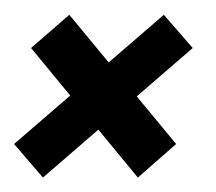

<svg xmlns="http://www.w3.org/2000/svg" viewBox="-20 -372 299 266"><path d="M171 -126 224 -172.5 76 -351.5 23 -305.5ZM39.5 -126 247 -305.5 207 -351.5 -0.5 -172.5Z"/></svg>

Font: Anybody SemiExpanded
Style: Italic
Weight: 400
Width: 6
Italic angle: -10°
Version: Version 1.113;gftools[0.9.25]